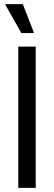

<svg xmlns="http://www.w3.org/2000/svg" viewBox="-20 -915 264 935"><path d="M69 0V-688H154V0ZM84 -754 7 -890V-895H91L144 -759V-754Z"/></svg>

Font: Saira Condensed Medium
Style: Regular
Weight: 500
Width: 3
Designer: Hector Gatti with collaboration of the Omnibus-Type team
Foundry: Omnibus-Type
Version: Version 1.101